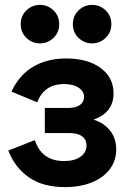

<svg xmlns="http://www.w3.org/2000/svg" viewBox="-20 -754 531 788"><path d="M247 14Q157 14 99.5 -25.5Q42 -65 14 -136L123 -179Q151 -93 243 -93Q285 -93 310 -110.5Q335 -128 335 -157Q335 -181 317 -194.5Q299 -208 264 -208H164V-311H261Q292 -311 308.5 -323.5Q325 -336 325 -356Q325 -379 303 -394Q281 -409 243 -409Q201 -409 173.5 -389.5Q146 -370 133 -334L27 -378Q58 -445 115 -479.5Q172 -514 252 -514Q340 -514 393 -475Q446 -436 446 -371Q446 -292 364 -263Q408 -249 432.5 -217Q457 -185 457 -140Q457 -106 442 -77.5Q427 -49 399 -28.5Q371 -8 332.5 3Q294 14 247 14ZM144 -576Q112 -576 88.5 -598.5Q65 -621 65 -655Q65 -689 88.5 -711.5Q112 -734 144 -734Q176 -734 199.5 -711.5Q223 -689 223 -655Q223 -621 199.5 -598.5Q176 -576 144 -576ZM358 -576Q326 -576 302.5 -598.5Q279 -621 279 -655Q279 -689 302.5 -711.5Q326 -734 358 -734Q390 -734 413.5 -711.5Q437 -689 437 -655Q437 -621 413.5 -598.5Q390 -576 358 -576Z"/></svg>

Font: NT Somic Bold
Style: Regular
Weight: 700
Designer: Ravid Balaliev — lead type designer, mastering
Michael Voronin — secret advisor, marketing
Ivan Kovalenko — best boy
Foundry: NT Type
Version: Version 0.7